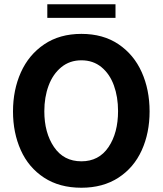

<svg xmlns="http://www.w3.org/2000/svg" viewBox="-20 -873 766 901"><path d="M41 -350Q41 -451 78 -533.5Q115 -616 187.5 -665Q260 -714 362 -714Q464 -714 536 -665.5Q608 -617 645 -534.5Q682 -452 682 -350Q682 -249 645 -167.5Q608 -86 535.5 -39Q463 8 362 8Q259 8 186.5 -39.5Q114 -87 77.5 -168.5Q41 -250 41 -350ZM534 -352Q534 -418 514.5 -472Q495 -526 456 -558Q417 -590 362 -590Q307 -590 267.5 -557.5Q228 -525 208 -471Q188 -417 188 -351Q188 -250 233.5 -183Q279 -116 362 -116Q444 -116 489 -182.5Q534 -249 534 -352ZM202 -853H522V-789H202Z"/></svg>

Font: Be Vietnam
Style: Bold
Weight: 700
Designer: Gabriel Lam
Foundry: TypeRant
Version: Version 4.000